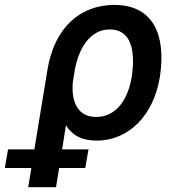

<svg xmlns="http://www.w3.org/2000/svg" viewBox="-130 -573 731 796"><path d="M66.8 -284.1 12.4 46.5H-96.6L-110.1 123.6H0L-13.1 203.1H102.3L115.1 123.6H223.4L236.9 46.5H127.5L143.5 -53.6C168.3 -13.1 207.7 9.9 270.2 9.9C405.9 9.9 506 -96.6 532.3 -250.7L533.7 -260.7C557.9 -429.3 505 -552.6 343.8 -552.6C205.6 -552.6 95.9 -461.6 66.8 -284.1ZM172.2 -234.4 179.3 -277.7C193.5 -365.4 239.7 -451 324.9 -451C411.9 -451 431.8 -366.8 416.9 -260.7L415.5 -250.7C400.9 -166.5 355.8 -88.1 268.8 -88.1C181.1 -88.1 165.5 -169 172.2 -234.4Z"/></svg>

Font: Magic Ui Pro Semi Bold
Style: Italic
Weight: 600
Italic angle: -9.39999°
Designer: Stefan Endress, Andreas Faust
Version: Version 1.000;FEAKit 1.0